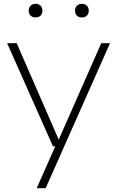

<svg xmlns="http://www.w3.org/2000/svg" viewBox="-20 -767 614 1007"><path d="M257.5 0 17.5 -540.5H67.5L288 -34.5L511 -540.5H557L219.5 220H172.5L270 0ZM409.5 -675.5Q393 -675.5 383.2 -685Q373.5 -694.5 373.5 -711Q373.5 -727 383.2 -737Q393 -747 409.5 -747Q425.5 -747 435.5 -737Q445.5 -727 445.5 -711Q445.5 -694.5 435.5 -685Q425.5 -675.5 409.5 -675.5ZM166.5 -675.5Q150.5 -675.5 140.5 -685Q130.5 -694.5 130.5 -711Q130.5 -727 140.5 -737Q150.5 -747 166.5 -747Q183 -747 192.8 -737Q202.5 -727 202.5 -711Q202.5 -694.5 192.8 -685Q183 -675.5 166.5 -675.5Z"/></svg>

Font: Encode Sans Expanded ExtraLight
Style: Regular
Weight: 200
Width: 7
Designer: Multiple Designers
Foundry: Impallari Type
Version: Version 3.000; ttfautohint (v1.8.3) -l 8 -r 50 -G 200 -x 14 